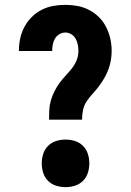

<svg xmlns="http://www.w3.org/2000/svg" viewBox="-20 -763 540 791"><path d="M182 -270Q182 -290 183 -310Q184 -330 189.5 -349Q195 -368 204 -386Q213 -404 224.5 -420Q236 -436 249.5 -450.5Q263 -465 275.5 -480.5Q288 -496 295.5 -514.5Q303 -533 303 -553Q303 -566 300.5 -579Q298 -592 291.5 -603.5Q285 -615 273.5 -622Q262 -629 249 -629Q236 -629 224.5 -622Q213 -615 206.5 -604Q200 -593 197.5 -580Q195 -567 195 -554V-553H58V-556Q58 -581 63.5 -606Q69 -631 81 -653Q93 -675 111 -693Q129 -711 151.5 -722.5Q174 -734 199 -738.5Q224 -743 249 -743Q274 -743 299 -738.5Q324 -734 347 -722Q370 -710 388 -692Q406 -674 417.5 -651Q429 -628 434.5 -603.5Q440 -579 440 -553Q440 -533 436.5 -513.5Q433 -494 426 -475.5Q419 -457 409 -440Q399 -423 387 -407Q375 -391 361.5 -376.5Q348 -362 337 -345.5Q326 -329 322 -309.5Q318 -290 318 -270ZM250 8Q230 8 211 2Q192 -4 178 -18Q164 -32 158 -51Q152 -70 152 -90Q152 -110 158 -129Q164 -148 178 -162Q192 -176 211 -182Q230 -188 250 -188Q270 -188 289 -182Q308 -176 322 -162Q336 -148 342 -129Q348 -110 348 -90Q348 -70 342 -51Q336 -32 322 -18Q308 -4 289 2Q270 8 250 8Z"/></svg>

Font: Iosevka Curly Slab Heavy
Style: Regular
Weight: 900
Monospace: yes
Designer: Belleve Invis
Foundry: Belleve Invis
Version: Version 22.1.2; ttfautohint (v1.8.4)